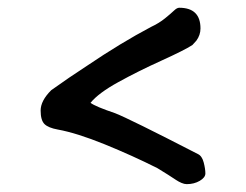

<svg xmlns="http://www.w3.org/2000/svg" viewBox="-20 -524 638 498"><path d="M129.9 -188Q105.5 -192.4 95.5 -202.1Q85.4 -211.9 85.4 -237.3Q85.4 -262.7 112.8 -290Q159.2 -323.2 205.1 -353Q293.9 -413.1 371.6 -454.1Q392.6 -463.9 408.2 -476.6Q423.8 -489.3 431.4 -496.6Q439 -503.9 444.8 -503.9Q500 -503.9 500 -450.2Q500 -433.1 489.3 -418.5Q485.8 -414.1 479 -407.2Q458 -393.6 398.2 -366.5Q338.4 -339.4 286.9 -311Q235.4 -282.7 214.8 -257.3Q227.5 -247.6 278.3 -230.5Q314.9 -216.3 493.2 -124.5Q503.9 -119.6 508.3 -102.8Q512.7 -85.9 512.7 -74.2Q512.7 -63.5 498 -54.9Q483.4 -46.4 464.4 -46.4Q458 -46.4 450.7 -49.6Q443.4 -52.7 436.8 -57.1Q430.2 -61.5 415.8 -70.8Q401.4 -80.1 388.2 -87.9Q324.2 -120.1 251.5 -149.7Q178.7 -179.2 129.9 -188Z"/></svg>

Font: Short Stack
Style: Regular
Weight: 400
Designer: James Grieshaber
Foundry: James Grieshaber
Version: Version 1.002